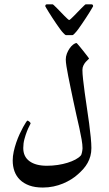

<svg xmlns="http://www.w3.org/2000/svg" viewBox="-20 -736 497 878"><path d="M397.9 -59.1Q397.9 -39.1 393.3 -22.2Q388.7 -5.4 380.6 9Q372.6 23.4 361.6 35.9Q350.6 48.3 337.4 60.1Q323.7 72.8 306.2 83.7Q288.6 94.7 268.1 103.3Q247.6 111.8 224.4 116.7Q201.2 121.6 175.8 121.6Q139.6 121.6 113.8 112.1Q87.9 102.5 71 85.9Q54.2 69.3 46.1 46.9Q38.1 24.4 38.1 -2Q38.1 -21.5 42.7 -42.7Q47.4 -64 54.4 -84.5Q61.5 -105 69.8 -123Q78.1 -141.1 85.7 -154.8Q93.3 -168.5 98.6 -176.5Q104 -184.6 105.5 -184.6Q106.9 -184.6 109.4 -183.1Q111.8 -181.6 114.3 -179.7Q116.7 -177.7 118.4 -175.5Q120.1 -173.3 120.1 -171.9Q120.1 -170.4 114.7 -160.6Q109.4 -150.9 103.3 -135.5Q97.2 -120.1 91.8 -100.3Q86.4 -80.6 86.4 -59.1Q86.4 -19.5 115 1.2Q143.6 22 194.3 22Q220.2 22 244.4 18.3Q268.6 14.6 288.8 8.3Q309.1 2 324.7 -6.3Q340.3 -14.6 349.1 -24.4Q351.1 -26.4 352.5 -30.5Q354 -34.7 355 -39.8Q356 -44.9 356.7 -50Q357.4 -55.2 357.4 -58.1Q357.4 -74.2 353.3 -97.9Q349.1 -121.6 343 -150.1Q336.9 -178.7 329.3 -210.4Q321.8 -242.2 315.4 -274.4Q309.1 -304.7 303 -333.7Q296.9 -362.8 292 -387.9Q287.1 -413.1 283.9 -432.9Q280.8 -452.6 280.8 -464.4Q280.8 -477.1 285.6 -490.2Q290.5 -503.4 298.1 -514.4Q305.7 -525.4 314.5 -532.2Q323.2 -539.1 330.6 -539.1Q331.1 -539.1 335.4 -533.9Q339.8 -528.8 346.2 -521.2Q352.5 -513.7 359.6 -504.6Q366.7 -495.6 372.8 -487.8Q378.9 -480 383.1 -474.4Q387.2 -468.8 387.2 -468.3Q387.2 -467.3 382.6 -463.4Q377.9 -459.5 372.1 -452.9Q366.2 -446.3 361.6 -437Q356.9 -427.7 356.9 -416Q356.9 -399.9 359.9 -372.8Q362.8 -345.7 367.4 -312.5Q372.1 -279.3 377.4 -242.9Q382.8 -206.5 387.5 -172.4Q392.1 -138.2 395 -108.4Q397.9 -78.6 397.9 -59.1ZM187 -707.5Q187 -716.3 195.3 -716.3H220.7Q222.2 -716.3 227.8 -710.9Q233.4 -705.6 241.2 -697.8Q249 -689.9 258.1 -680.4Q267.1 -670.9 274.9 -663.1Q282.7 -655.3 288.6 -649.9Q294.4 -644.5 296.4 -644.5Q298.3 -644.5 304.2 -649.9Q310.1 -655.3 317.9 -663.1Q325.7 -670.9 334.7 -680.4Q343.8 -689.9 351.6 -697.8Q359.4 -705.6 365 -710.9Q370.6 -716.3 372.1 -716.3H397.5Q405.8 -716.3 405.8 -707.5Q405.8 -707 401.1 -699.2Q396.5 -691.4 389.4 -679.7Q382.3 -668 373 -654.1Q363.8 -640.1 354.7 -626.7Q345.7 -613.3 337.4 -602.1Q329.1 -590.8 323.2 -585Q319.3 -581.1 316.4 -578.1Q313.5 -575.2 310.1 -575.2H282.7Q279.8 -575.2 276.6 -578.1Q273.4 -581.1 269.5 -585Q263.7 -590.8 255.4 -602.1Q247.1 -613.3 238 -626.7Q229 -640.1 219.7 -654.1Q210.4 -668 203.4 -679.7Q196.3 -691.4 191.7 -699Q187 -706.5 187 -707.5Z"/></svg>

Font: Scheherazade
Style: Bold
Weight: 700
Version: Version 2.100 (build 932/914)